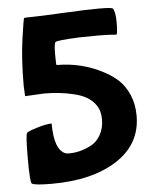

<svg xmlns="http://www.w3.org/2000/svg" viewBox="-50 -711 619 767"><g transform="rotate(-5 259.0 -327.5)"><path d="M194 -103 207 -102Q250 -102 293 -124Q318 -136 333.5 -163.5Q349 -191 349 -225.5Q349 -260 334 -282Q319 -304 297 -316.5Q275 -329 244 -336Q191 -349 128 -349L51 -345L49 -387Q49 -495 60.5 -574.5Q72 -654 74 -656Q76 -658 104.5 -658Q133 -658 229 -663Q325 -668 375.5 -668Q426 -668 431 -663Q441 -649 441 -606Q441 -563 436 -558Q404 -561 365.5 -561Q327 -561 286 -560Q197 -556 191 -550Q185 -544 185 -501.5Q185 -459 187 -458Q288 -458 374 -412Q407 -395 431.5 -372Q456 -349 472 -312Q488 -275 488 -229Q488 -115 389 -51Q290 13 127 13Q59 13 47 5Q40 -2 40 -97Q40 -192 46.5 -198.5Q53 -205 89.5 -216Q126 -227 147 -227Q147 -119 194 -103Z"/></g></svg>

Font: Bubblegum Sans
Style: Regular
Weight: 400
Designer: Angel Koziupa and Alejandro Paul
Foundry: Angel Koziupa and Alejandro Paul
Version: Version 1.001